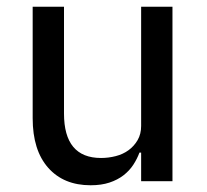

<svg xmlns="http://www.w3.org/2000/svg" viewBox="-20 -538 614 570"><path d="M399 -85H394Q387 -66 375.5 -48.5Q364 -31 346.5 -17.5Q329 -4 305 4Q281 12 249 12Q169 12 123 -40Q77 -92 77 -187V-518H170V-201Q170 -69 280 -69Q302 -69 323.5 -74.5Q345 -80 361.5 -92Q378 -104 388.5 -122Q399 -140 399 -164V-518H492V0H399Z"/></svg>

Font: IBM Plex Sans KR Text
Style: Regular
Weight: 450
Designer: Mike Abbink; Paul van der Laan; Pieter van Rosmalen; Wujin Sim; Chorong Kim; Dohee Lee;
Foundry: Sandoll Inc.
Version: Version 1.001